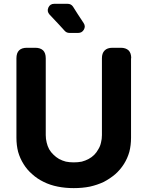

<svg xmlns="http://www.w3.org/2000/svg" viewBox="-20 -968 769 998"><path d="M359.4 -933.6Q379.9 -900.4 415 -847.7Q425.8 -831.1 416 -814Q406.2 -796.9 386.7 -796.9H340.8Q326.2 -796.9 316.4 -807.6Q293 -834 237.3 -892.6Q222.7 -909.2 231.4 -928.7Q240.2 -948.2 261.7 -948.2H331.1Q349.6 -948.2 359.4 -933.6ZM661.1 -252Q661.1 -212.9 652.3 -178.7Q642.6 -144.5 624 -115.2Q605.5 -85.9 579.1 -62.5Q552.7 -40 519.5 -22.5Q486.3 -6.8 447.3 2Q408.2 9.8 363.3 9.8Q319.3 9.8 280.3 2Q240.2 -5.9 207 -22.5Q172.9 -39.1 147.5 -62.5Q121.1 -85 102.5 -115.2Q84 -144.5 74.2 -178.7Q65.4 -212.9 65.4 -252Q65.4 -389.6 65.4 -665Q65.4 -692.4 79.1 -706.1Q92.8 -719.7 120.1 -719.7Q133.8 -719.7 163.1 -719.7Q189.5 -719.7 204.1 -706.1Q217.8 -692.4 217.8 -665Q217.8 -532.2 217.8 -265.6Q217.8 -245.1 222.7 -226.6Q226.6 -209 235.4 -192.4Q245.1 -175.8 257.8 -164.1Q270.5 -151.4 287.1 -141.6Q303.7 -132.8 322.3 -127.9Q341.8 -124 363.3 -124Q385.7 -124 405.3 -127.9Q423.8 -132.8 440.4 -141.6Q457 -150.4 469.7 -163.1Q482.4 -175.8 491.2 -192.4Q501 -208 504.9 -226.6Q509.8 -245.1 509.8 -265.6Q509.8 -398.4 509.8 -665Q509.8 -691.4 523.4 -705.1Q537.1 -719.7 564.5 -719.7Q578.1 -719.7 607.4 -719.7Q633.8 -719.7 648.4 -706.1Q662.1 -692.4 662.1 -665Q662.1 -665 661.1 -665Q661.1 -561.5 661.1 -459Q661.1 -355.5 661.1 -252Z"/></svg>

Font: DeepSea
Style: Bold
Weight: 700
Designer: Stem
Version: Version 3.019;git-0a5106e0b